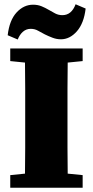

<svg xmlns="http://www.w3.org/2000/svg" viewBox="-20 -879 435 899"><path d="M28 -593V-652H367V-593L297 -586Q296 -526 296 -465Q296 -404 296 -342V-311Q296 -250 296 -188.5Q296 -127 297 -66L367 -59V0H28V-59L97 -66Q98 -126 98 -187.5Q98 -249 98 -310V-342Q98 -403 98 -464Q98 -525 97 -586ZM16 -714Q24 -784 57.5 -820.5Q91 -857 135 -857Q157 -857 175 -849.5Q193 -842 208 -833Q223 -824 238.5 -816Q254 -808 272 -808Q315 -808 334 -859L381 -839Q373 -770 340 -732.5Q307 -695 265 -695Q245 -695 225.5 -702.5Q206 -710 190 -718Q174 -726 158.5 -735Q143 -744 124 -744Q103 -744 87.5 -730.5Q72 -717 63 -694Z"/></svg>

Font: Source Serif 4 Black
Style: Regular
Weight: 900
Designer: Frank Grießhammer
Foundry: Adobe
Version: Version 4.005;hotconv 1.1.0;makeotfexe 2.6.0